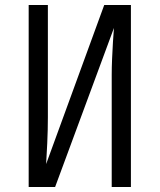

<svg xmlns="http://www.w3.org/2000/svg" viewBox="-20 -750 640 770"><path d="M95 0V-730H172V-280Q172 -230 169.5 -176Q167 -122 165 -92L398 -730H505V0H428V-450Q428 -479 429.5 -514Q431 -549 433 -582Q435 -615 437 -638L201 0Z"/></svg>

Font: Pitagon Sans Mono Light
Style: Regular
Weight: 300
Monospace: yes
Designer: Travis Tran
Foundry: Pitagon
Version: Version 1.001; ttfautohint (v1.8.4.7-5d5b);gftools[0.9.26]